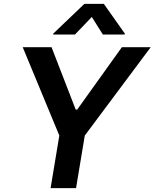

<svg xmlns="http://www.w3.org/2000/svg" viewBox="-20 -971 798 991"><path d="M366.8 -792.6 453.8 -883.5 511 -792.6H623.6L624.3 -797.6L516 -951H415.5L255 -797.6L254.3 -792.6ZM97.3 -727.3 286.2 -271.3 241.1 0H372.5L417.6 -271.3L757.8 -727.3H609L378.6 -405.5H370.7L246.1 -727.3Z"/></svg>

Font: TID UI Semi Bold
Style: Italic
Weight: 600
Italic angle: -9.39999°
Designer: The TID Project Authors
Foundry: Bakken & Bæck
Version: Version 1.001;hotconv 1.0.109;makeotfexe 2.5.65596